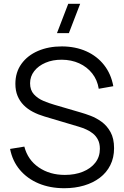

<svg xmlns="http://www.w3.org/2000/svg" viewBox="-20 -980 656 1015"><path d="M344.2 -805H281.2L340.8 -960H403.8ZM320 15Q244.7 15 184.4 -10.2Q124.2 -35.5 84.9 -82.1Q45.7 -128.7 33.3 -192.7L108.7 -205Q126.7 -135 184.7 -95.2Q242.7 -55.3 323 -55.3Q376.2 -55.3 418 -72.2Q459.8 -89 483.9 -120Q508 -151 508 -193.3Q508 -221.3 497.9 -241.1Q487.8 -260.8 471.5 -274Q455.2 -287.2 435.6 -295.8Q416 -304.5 397.3 -310L215 -364.3Q182 -374 153.9 -388.7Q125.8 -403.3 105.2 -424.2Q84.5 -445 72.9 -472.9Q61.3 -500.8 61.3 -537Q61.3 -597.8 93.3 -642.3Q125.3 -686.8 181 -710.8Q236.7 -734.8 307.7 -734.7Q379.5 -734.3 436.3 -708.8Q493.2 -683.3 530.2 -636.2Q567.2 -589.2 579 -524.3L502 -510.7Q494.7 -557.3 467.5 -591.8Q440.3 -626.3 398.8 -645.2Q357.2 -664 307 -664.3Q258.7 -664.7 220.8 -648.4Q182.8 -632.2 160.9 -604Q139 -575.8 139 -540Q139 -503.5 159.3 -481.4Q179.7 -459.3 209.3 -446.8Q239 -434.3 267 -426.3L408 -385Q430 -378.8 459.7 -367.6Q489.3 -356.3 517.6 -335.8Q545.8 -315.2 564.4 -281.5Q583 -247.8 583 -196.7Q583 -146.3 563.2 -106.9Q543.5 -67.5 507.8 -40.4Q472.2 -13.3 424.2 0.8Q376.3 15 320 15Z"/></svg>

Font: Manrope ExtraLight
Style: Regular
Weight: 200
Designer: Mikhail Sharanda
Foundry: Mikhail Sharanda
Version: Version 4.505